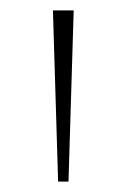

<svg xmlns="http://www.w3.org/2000/svg" viewBox="-20 -828 244 370"><path d="M92 -478 82 -808H122L112 -478Z"/></svg>

Font: Encode Sans SC SemiExpanded Thin
Style: Regular
Weight: 250
Width: 6
Designer: Multiple Designers
Foundry: Impallari Type
Version: Version 3.002